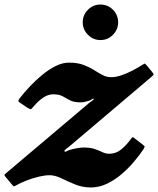

<svg xmlns="http://www.w3.org/2000/svg" viewBox="-72 -811 697 846"><path d="M370.5 -634.5Q403 -634.5 425.8 -657.8Q448.5 -681 448.5 -712.5Q448.5 -745 425.8 -768Q403 -791 370.5 -791Q338.5 -791 315.5 -768Q292.5 -745 292.5 -712.5Q292.5 -681 315.5 -657.8Q338.5 -634.5 370.5 -634.5ZM18 -382Q10 -372 9 -367.5Q8 -363 19 -356.5L49 -336Q62 -328 65.2 -330.5Q68.5 -333 78 -344Q96 -365.5 117.8 -380.5Q139.5 -395.5 163 -395.5Q188.5 -395.5 204 -386.8Q219.5 -378 236.5 -369Q253.5 -360 283 -360Q298.5 -360 316.5 -366Q328 -369 333.2 -373.8Q338.5 -378.5 340.5 -375.5Q342 -372.5 335.2 -368Q328.5 -363.5 321 -357.5L-43.5 -49.5Q-51 -43.5 -52.2 -41Q-53.5 -38.5 -47.5 -31.5L-19.5 2Q-13 10 -10.5 10Q-8 10 1.5 4.5Q20 -6 46 -16Q72 -26 99 -32.5Q126 -39 147 -39Q170 -39 198 -25.5Q226 -12 258.5 1.5Q291 15 328 15Q365 15 399.5 -1.5Q434 -18 464.2 -44Q494.5 -70 518.8 -99Q543 -128 559.5 -152.5Q565.5 -162 565.2 -165Q565 -168 556 -174.5L522 -201Q514.5 -207.5 511.8 -206.2Q509 -205 503.5 -197Q483.5 -169.5 460.8 -151.5Q438 -133.5 409.5 -133.5Q394 -133.5 379.5 -140.5Q365 -147.5 345.8 -154.2Q326.5 -161 297 -161Q276.5 -161 244.5 -153Q227.5 -148.5 221 -144.5Q214.5 -140.5 212 -144.5Q210 -147.5 218 -153.5Q226 -159.5 238 -169.5L595.5 -472.5Q604.5 -480 604.8 -483Q605 -486 597.5 -495L574 -523.5Q567 -531.5 564.2 -530.5Q561.5 -529.5 552.5 -523.5Q535 -512.5 511.8 -500.2Q488.5 -488 463.8 -479.5Q439 -471 418 -471Q397 -471 379 -480.8Q361 -490.5 341.2 -503Q321.5 -515.5 295.5 -525.2Q269.5 -535 232 -535Q203 -535 172.8 -519.8Q142.5 -504.5 113.8 -480.8Q85 -457 60.2 -430.8Q35.5 -404.5 18 -382Z"/></svg>

Font: Besley
Style: Bold Italic
Weight: 700
Italic angle: -13°
Designer: Owen Earl
Foundry: indestructible type*
Version: Version 2.001